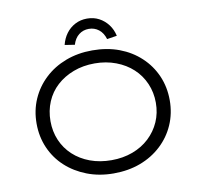

<svg xmlns="http://www.w3.org/2000/svg" viewBox="-94 -992 1152 1102"><g transform="rotate(-10 482.0 -441.0)"><path d="M481 10Q397 10 326 -17.5Q255 -45 203 -93Q151 -141 122.5 -206.5Q94 -272 94 -348Q94 -425 122.5 -490Q151 -555 203 -604Q255 -653 326 -680Q397 -707 481 -707Q567 -707 637.5 -680.5Q708 -654 760.5 -605Q813 -556 841.5 -490.5Q870 -425 870 -348Q870 -272 841.5 -206.5Q813 -141 760.5 -92Q708 -43 637.5 -16.5Q567 10 481 10ZM482 -67Q549 -67 605.5 -88Q662 -109 703 -147.5Q744 -186 766.5 -237Q789 -288 789 -348Q789 -408 766.5 -460Q744 -512 703 -550Q662 -588 605 -609.5Q548 -631 482 -631Q414 -631 357.5 -609.5Q301 -588 260 -550.5Q219 -513 197 -461Q175 -409 175 -348Q175 -288 197 -236.5Q219 -185 260 -147Q301 -109 357.5 -88Q414 -67 482 -67ZM389 -756 331 -765Q340 -802 361 -830.5Q382 -859 413.5 -875.5Q445 -892 483 -892Q522 -892 553 -875.5Q584 -859 605.5 -830.5Q627 -802 635 -765L577 -756Q566 -793 541 -812.5Q516 -832 483 -832Q450 -832 425 -812.5Q400 -793 389 -756Z"/></g></svg>

Font: Lexend Giga Light
Style: Regular
Weight: 300
Version: Version 1.007